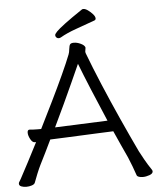

<svg xmlns="http://www.w3.org/2000/svg" viewBox="-60 -930 810 989"><g transform="rotate(-5 345.0 -435.5)"><path d="M460 -816Q411 -798 362.5 -781Q314 -764 280 -744Q274 -741 269 -741Q262 -741 257 -746Q252 -751 252 -758Q252 -764 264 -776.5Q276 -789 308.5 -813.5Q341 -838 402 -879Q404 -880 408 -880Q418 -880 431.5 -870.5Q445 -861 456 -848.5Q467 -836 467 -826Q467 -819 460 -816ZM99 -218Q87 -218 77 -236.5Q67 -255 67 -270Q67 -285 78 -285H80Q89 -284 98 -283.5Q107 -283 119 -283H138Q172 -351 206 -420.5Q240 -490 268 -551Q296 -612 312 -653Q316 -662 318 -680.5Q320 -699 325 -705Q330 -711 344 -711Q361 -711 379 -702.5Q397 -694 401 -684Q401 -683 401.5 -682Q402 -681 402 -680Q402 -676 400.5 -670.5Q399 -665 399 -660Q399 -655 400 -653Q429 -576 467.5 -484.5Q506 -393 548 -300Q590 -207 629 -125Q637 -109 654 -79Q671 -49 687 -26Q689 -23 690 -20.5Q691 -18 691 -16Q691 -4 673 2.5Q655 9 638 9Q627 9 618 6Q609 3 607 -3Q601 -21 590 -50.5Q579 -80 571 -98Q556 -130 540 -165.5Q524 -201 507 -239Q507 -239 483.5 -238Q460 -237 423 -235.5Q386 -234 344.5 -232Q303 -230 265.5 -228.5Q228 -227 204.5 -226Q181 -225 180 -225Q164 -191 148 -159Q132 -127 118 -99Q110 -83 98.5 -55Q87 -27 81 -10Q78 -2 64.5 2.5Q51 7 36 7Q22 7 10.5 2.5Q-1 -2 -1 -12Q-1 -18 3 -23Q7 -29 11 -36.5Q15 -44 24.5 -62Q34 -80 53.5 -116.5Q73 -153 106 -218ZM482 -296Q445 -382 411 -464Q377 -546 356 -601Q339 -563 315.5 -511Q292 -459 265 -401Q238 -343 210 -285Z"/></g></svg>

Font: Moon Stars Kai HW
Style: Regular
Weight: 400
Designer: GuiWonder
Version: Version 1.101